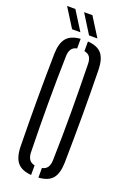

<svg xmlns="http://www.w3.org/2000/svg" viewBox="-179 -1011 718 1076"><g transform="rotate(20 180.0 -473.5)"><path d="M158 6Q100.5 1.5 75 -29Q49.5 -59.5 48 -123Q45.5 -266.5 45.5 -400Q45.5 -533.5 48 -677Q49.5 -740.5 75 -771Q100.5 -801.5 158 -806V-748.5Q115.5 -741 114 -687Q110.5 -544.5 110.5 -402.2Q110.5 -260 114 -113Q115.5 -59 158 -51.5ZM201.5 6V-51.5Q243.5 -59 245 -113Q249 -260 248.5 -402.2Q248 -544.5 245 -687Q244.5 -715.5 234.2 -729.8Q224 -744 201.5 -748.5V-806Q259.5 -802 284.8 -771.5Q310 -741 311.5 -677Q314 -533 314 -399.8Q314 -266.5 311.5 -123Q310 -59 284.8 -28.5Q259.5 2 201.5 6ZM94.5 -840 23.5 -953H73L144 -840ZM195.5 -840 125 -953H174.5L245.5 -840Z"/></g></svg>

Font: Big Shoulders Stencil Display
Style: Regular
Weight: 400
Designer: Patric King
Foundry: XO Type Co
Version: Version 1.000